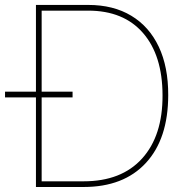

<svg xmlns="http://www.w3.org/2000/svg" viewBox="-30 -747 764 767"><path d="M304 0H113.6V-727.3H322.4Q422.9 -727.3 494.5 -684.1Q566.1 -641 604.2 -560.4Q642.4 -479.8 642 -366.5Q641.7 -192.5 552.9 -96.2Q464.1 0 304 0ZM136.4 -22.7H304Q455.3 -22.7 537.6 -113.8Q620 -204.9 619.3 -366.5Q619 -525.6 541.4 -615.1Q463.8 -704.5 322.4 -704.5H136.4ZM-9.9 -358V-380.7H259.9V-358Z"/></svg>

Font: Inter UI Thin
Style: Regular
Weight: 100
Designer: Rasmus Andersson
Foundry: rsms
Version: 3.2;8d6f07862